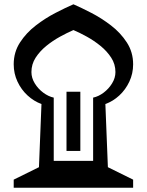

<svg xmlns="http://www.w3.org/2000/svg" viewBox="-20 -875 684 895"><path d="M43.9 0V-37.6L161.6 -95.7L173.3 -390.1Q138.2 -402.8 108.6 -429.9Q79.1 -457 61.5 -494.6Q43.9 -532.2 43.9 -575.2Q43.9 -631.8 73.2 -677Q102.5 -722.2 147 -756.3Q191.4 -790.5 238.8 -814.9Q286.1 -839.4 322.3 -855Q358.4 -839.4 405.8 -814.9Q453.1 -790.5 497.6 -756.3Q542 -722.2 571.3 -677Q600.6 -631.8 600.6 -575.2Q600.6 -532.2 583 -494.6Q565.4 -457 536.1 -429.9Q506.8 -402.8 471.2 -390.1L482.9 -95.7L600.6 -37.6V0ZM414.1 -125V-419.9Q439.5 -425.3 463.1 -443.1Q486.8 -460.9 502.4 -486.3Q518.1 -511.7 518.1 -539.1Q518.1 -575.7 498.5 -606Q479 -636.2 448.7 -660.9Q418.5 -685.5 384.8 -704.1Q351.1 -722.7 322.3 -734.9Q293.9 -722.7 260 -704.1Q226.1 -685.5 195.8 -660.9Q165.5 -636.2 146 -606Q126.5 -575.7 126.5 -539.1Q126.5 -511.7 142.1 -486.3Q157.7 -460.9 181.6 -443.1Q205.6 -425.3 230.5 -419.9V-125ZM290 -447.3H354.5V-171.4H290Z"/></svg>

Font: Pinar Black
Style: Regular
Weight: 900
Designer: Amin Abedi
Version: Version 3.000